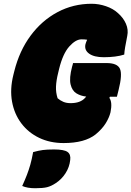

<svg xmlns="http://www.w3.org/2000/svg" viewBox="-20 -740 698 1020"><path d="M368 -405H546Q603 -405 617 -375Q631 -345 610 -262L601 -226H564L561 -220Q578 -197 567 -143Q560 -115 541.5 -85Q523 -55 488 -26Q430 20 318 20Q246 20 188.5 -7.5Q131 -35 93.5 -84.5Q56 -134 44 -200Q32 -266 51 -342L56 -362Q83 -470 142.5 -550.5Q202 -631 285.5 -675.5Q369 -720 467 -720Q505 -720 543 -707Q581 -694 606 -671Q635 -646 649 -614Q663 -582 656 -549Q649 -514 645 -490.5Q641 -467 640 -450Q596 -436 531 -436Q480 -436 453.5 -455Q427 -474 434 -505Q437 -516 443 -529Q430 -531 413 -531Q382 -531 348 -493Q314 -455 294 -374L289 -353Q279 -313 277.5 -281Q276 -249 286 -218Q300 -206 316.5 -199Q333 -192 355 -192Q407 -192 432 -220Q435 -223 438 -227Q409 -230 386 -244Q363 -258 355 -291.5Q347 -325 363 -386Q365 -391 366 -396Q367 -401 368 -405ZM156 68Q185 60 207.5 57Q230 54 267 54Q320 54 338.5 67Q357 80 353 110Q349 148 328 180.5Q307 213 276 233Q252 249 230 254.5Q208 260 167 260Q125 260 98 248Q113 215 123 189Q133 163 141 135Q149 107 156 68Z"/></svg>

Font: Recursive Sn Csl St XBk
Style: Italic
Weight: 1000
Italic angle: -15°
Version: Version 1.085;hotconv 1.1.0;makeotfexe 2.6.0; ttfautohint (v